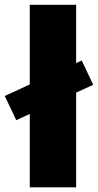

<svg xmlns="http://www.w3.org/2000/svg" viewBox="-70 -802 418 822"><path d="M-49.5 -391 57.5 -440.5V-781.5H256V-532L280 -543L329 -439L256 -405.5V0H57.5V-314L-0.5 -287.5Z"/></svg>

Font: Epilogue Black
Style: Regular
Weight: 900
Designer: Tyler Finck
Foundry: Etcetera Type Co
Version: Version 2.111; ttfautohint (v1.8.3)